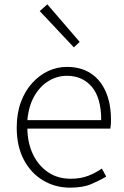

<svg xmlns="http://www.w3.org/2000/svg" viewBox="-20 -851 573 884"><path d="M302 13Q235 13 179 -20Q123 -53 90 -115Q57 -177 57 -264Q57 -329 76 -380.5Q95 -432 128 -468.5Q161 -505 202 -524Q243 -543 288 -543Q351 -543 396 -514.5Q441 -486 466 -431Q491 -376 491 -298Q491 -289 490.5 -279.5Q490 -270 488 -259H106Q107 -192 132 -140Q157 -88 201.5 -58Q246 -28 306 -28Q350 -28 384.5 -41Q419 -54 449 -75L469 -38Q437 -19 399 -3Q361 13 302 13ZM106 -298H446Q446 -400 403 -451Q360 -502 288 -502Q243 -502 203.5 -478Q164 -454 138 -408.5Q112 -363 106 -298ZM320 -633 163 -800 198 -831 347 -658Z"/></svg>

Font: Noto Sans KR ExtraLight
Style: Regular
Weight: 250
Designer: Ryoko NISHIZUKA  (kana, bopomofo & ideographs); Paul D. Hunt (Latin, Greek & Cyrillic); Sandoll Communications , Soo-you
Foundry: Adobe
Version: Version 2.004-H2;hotconv 1.0.118;makeotfexe 2.5.65603